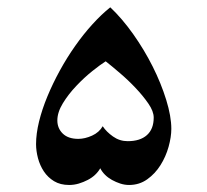

<svg xmlns="http://www.w3.org/2000/svg" viewBox="-20 -491 575 533"><path d="M455.6 -133.3Q455.6 -110.8 448 -83.5Q440.4 -56.2 425.5 -32.5Q410.6 -8.8 388.7 6.8Q366.7 22.5 338.4 22.5Q326.2 22.5 314 18.6Q301.8 14.6 290.8 8.5Q279.8 2.4 271.5 -5.9Q263.2 -14.2 258.3 -23.9Q252.9 -14.2 244.1 -5.9Q235.4 2.4 223.6 8.5Q211.9 14.6 198.7 18.6Q185.5 22.5 171.9 22.5Q147.5 22.5 130.1 12Q112.8 1.5 101.8 -15.1Q90.8 -31.7 85.4 -52Q80.1 -72.3 80.1 -90.8Q80.1 -119.6 88.4 -153.6Q96.7 -187.5 111.6 -223.4Q126.5 -259.3 146 -294.9Q165.5 -330.6 188.7 -363.5Q211.9 -396.5 236.8 -423.8Q261.7 -451.2 286.1 -470.7Q318.8 -439.9 349.6 -396.5Q380.4 -353 403.8 -306.4Q427.2 -259.8 441.4 -213.9Q455.6 -168 455.6 -133.3ZM406.7 -164.6Q406.7 -182.1 391.8 -203.6Q377 -225.1 356.4 -246.8Q335.9 -268.6 312.7 -288.3Q289.6 -308.1 273.4 -320.8Q259.3 -312 236.3 -293.7Q213.4 -275.4 191.7 -252.4Q169.9 -229.5 154.5 -204.3Q139.2 -179.2 139.2 -156.7Q139.2 -134.8 154.3 -120.1Q169.4 -105.5 197.3 -105.5Q215.8 -105.5 235.6 -114.5Q255.4 -123.5 265.1 -140.6Q275.4 -125 293.7 -112.1Q312 -99.1 334.5 -99.1Q369.1 -99.1 387.9 -116Q406.7 -132.8 406.7 -164.6Z"/></svg>

Font: Accordance
Style: Bold
Weight: 700
Version: Version 1.2 (build January 31, 2020) Miklal Software Solutio